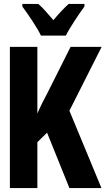

<svg xmlns="http://www.w3.org/2000/svg" viewBox="-20 -951 540 971"><path d="M187 -771H313C334 -813 379 -880 407 -918V-931H327C301 -907 280 -885 250 -849C222 -882 197 -911 174 -931H93V-918C122 -879 169 -810 187 -771ZM30 0H169V-232L218 -280L331 0H493L331 -391L494 -714H337L221 -483C201 -444 184 -413 169 -377V-714H30Z"/></svg>

Font: Noto Sans Mono ExtraCondensed ExtraBold
Style: Regular
Weight: 800
Width: 2
Designer: Monotype Design Team
Foundry: Monotype Imaging Inc.
Version: Version 2.014